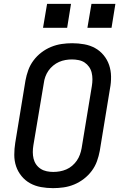

<svg xmlns="http://www.w3.org/2000/svg" viewBox="-20 -967 640 995"><path d="M255 8Q223 8 192.5 2.5Q162 -3 136.5 -17Q111 -31 92 -54Q73 -77 63.5 -105Q54 -133 54 -164.5Q54 -196 59 -227L112 -550Q117 -577 126.5 -603.5Q136 -630 153.5 -653.5Q171 -677 194.5 -695Q218 -713 245 -724Q272 -735 299.5 -739Q327 -743 354 -743Q386 -743 416.5 -737.5Q447 -732 472.5 -718Q498 -704 517 -681Q536 -658 545.5 -630Q555 -602 555.5 -570.5Q556 -539 550 -508L497 -185Q492 -158 482.5 -131.5Q473 -105 455.5 -81.5Q438 -58 414.5 -40Q391 -22 364.5 -11Q338 0 310 4Q282 8 255 8ZM256 -76Q273 -76 290 -79Q307 -82 323.5 -89Q340 -96 354 -108Q368 -120 378 -134.5Q388 -149 394 -165.5Q400 -182 403 -199L456 -521Q459 -539 459 -556.5Q459 -574 455 -590.5Q451 -607 441.5 -620.5Q432 -634 418.5 -643Q405 -652 387.5 -655.5Q370 -659 353 -659Q336 -659 319 -656Q302 -653 286 -646Q270 -639 255.5 -627Q241 -615 231 -600.5Q221 -586 215 -569.5Q209 -553 207 -536L153 -214Q150 -196 150 -178.5Q150 -161 154 -144.5Q158 -128 167.5 -114.5Q177 -101 191 -92Q205 -83 222 -79.5Q239 -76 256 -76ZM433 -823 454 -947H578L558 -823ZM203 -823 224 -947H348L328 -823Z"/></svg>

Font: Iosevka SS04 Medium Extended
Style: Italic
Weight: 500
Width: 7
Italic angle: -9°
Monospace: yes
Designer: Belleve Invis
Foundry: Belleve Invis
Version: Version 19.0.0; ttfautohint (v1.8.4)